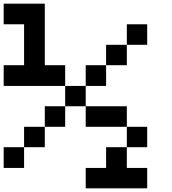

<svg xmlns="http://www.w3.org/2000/svg" viewBox="-20 -1020 929 1040"><path d="M0 -110.4Q0 -138.7 0 -222.7Q27.3 -222.7 110.4 -222.7Q110.4 -194.3 110.4 -110.4Q83 -110.4 0 -110.4ZM444.3 0Q444.3 -27.3 444.3 -110.4Q471.7 -110.4 554.7 -110.4Q554.7 -138.7 554.7 -222.7Q583 -222.7 667 -222.7Q667 -194.3 667 -110.4Q694.3 -110.4 777.3 -110.4Q777.3 -83 777.3 0Q694.3 0 444.3 0ZM110.4 -222.7Q110.4 -250 110.4 -333Q138.7 -333 222.7 -333Q222.7 -305.7 222.7 -222.7Q194.3 -222.7 110.4 -222.7ZM667 -222.7Q667 -250 667 -333Q694.3 -333 777.3 -333Q777.3 -305.7 777.3 -222.7Q750 -222.7 667 -222.7ZM222.7 -333Q222.7 -360.4 222.7 -444.3Q250 -444.3 333 -444.3Q333 -417 333 -333Q305.7 -333 222.7 -333ZM444.3 -333Q444.3 -360.4 444.3 -444.3Q500 -444.3 667 -444.3Q667 -417 667 -333Q611.3 -333 444.3 -333ZM333 -444.3Q333 -471.7 333 -554.7Q360.4 -554.7 444.3 -554.7Q444.3 -527.3 444.3 -444.3Q417 -444.3 333 -444.3ZM444.3 -554.7Q444.3 -583 444.3 -667Q471.7 -667 554.7 -667Q554.7 -638.7 554.7 -554.7Q527.3 -554.7 444.3 -554.7ZM554.7 -667Q554.7 -694.3 554.7 -777.3Q583 -777.3 667 -777.3Q667 -750 667 -667Q638.7 -667 554.7 -667ZM667 -777.3Q667 -805.7 667 -888.7Q694.3 -888.7 777.3 -888.7Q777.3 -861.3 777.3 -777.3Q750 -777.3 667 -777.3ZM0 -554.7Q0 -583 0 -667Q27.3 -667 110.4 -667Q110.4 -721.7 110.4 -888.7Q83 -888.7 0 -888.7Q0 -917 0 -1000Q55.7 -1000 222.7 -1000Q222.7 -917 222.7 -667Q250 -667 333 -667Q333 -638.7 333 -554.7Q250 -554.7 0 -554.7Z"/></svg>

Font: Ingsat TST_CRD
Style: Regular
Weight: 300
Designer: Tofik Waleny
Version: 1.0